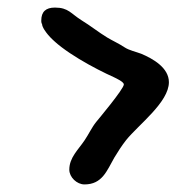

<svg xmlns="http://www.w3.org/2000/svg" viewBox="-20 -628 466 507"><path d="M89 -574C89 -571 89 -569 90 -566L91 -565C91 -556 102 -542 107 -536C143 -493 232 -446 281 -424C287 -421 307 -412 307 -405C307 -393 238 -311 234 -306C222 -291 214 -273 203 -257C187 -233 163 -212 163 -180C163 -160 183 -141 203 -141C250 -141 262 -177 282 -212C291 -227 302 -244 313 -258C346 -299 426 -358 426 -411C426 -449 384 -473 353 -486C340 -491 321 -495 309 -503C294 -513 278 -520 263 -529C240 -543 219 -560 196 -574C167 -592 161 -608 125 -608C101 -608 89 -597 89 -574Z"/></svg>

Font: ChillLongCangKaiShu Bold
Style: Regular
Weight: 700
Version: Version 3.500;Glyphs 3.1.1 (3135)